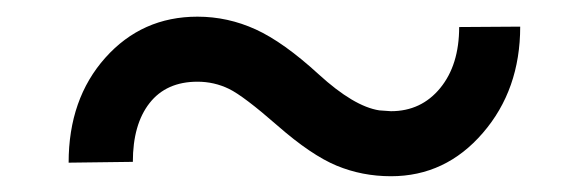

<svg xmlns="http://www.w3.org/2000/svg" viewBox="-20 -412 720 235"><path d="M616.7 -379.4Q616.7 -302.2 571 -249.3Q525.4 -196.3 458.5 -196.3Q423.3 -196.3 392.1 -209.2Q360.8 -222.2 319.6 -258.3Q278.3 -294.4 260.3 -303.2Q242.2 -312 221.7 -312Q183.6 -312 163.1 -285.9Q142.6 -259.8 142.6 -213.9L64 -212.9Q64 -291 108.9 -341.3Q153.8 -391.6 221.7 -391.6Q258.8 -391.6 293 -376Q327.1 -360.4 370.1 -321Q413.1 -281.7 444.3 -276.9L458.5 -275.9Q495.6 -275.9 518.8 -304.2Q542 -332.5 542 -378.9Z"/></svg>

Font: Noboto
Style: Regular
Weight: 400
Designer: Google
Version: Version 2.001101; 2014